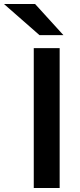

<svg xmlns="http://www.w3.org/2000/svg" viewBox="-86 -941 402 961"><path d="M83 0V-700H212.6V0ZM111.8 -765 -66.2 -921H89.6L231.6 -765Z"/></svg>

Font: Overpass
Style: Regular
Weight: 400
Designer: Delve Withrington, Dave Bailey, Thomas Jockin
Foundry: Delve Fonts LLC
Version: Version 4.000